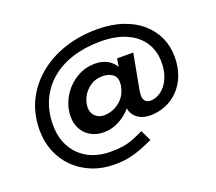

<svg xmlns="http://www.w3.org/2000/svg" viewBox="-144 -922 1458 1295"><g transform="rotate(-20 585.0 -274.0)"><path d="M472 175Q383 175 310 145.5Q237 116 183.5 63.5Q130 11 101 -60Q72 -131 72 -214Q72 -331 118.5 -425Q165 -519 247 -586Q329 -653 436.5 -688Q544 -723 666 -723Q769 -723 849.5 -696Q930 -669 985 -621Q1040 -573 1069 -509Q1098 -445 1098 -370Q1098 -296 1075 -237Q1052 -178 1011.5 -137Q971 -96 919.5 -75Q868 -54 810 -54Q768 -54 738 -69Q708 -84 691.5 -109.5Q675 -135 675 -163Q675 -178 677.5 -193Q680 -208 682 -223L706 -199Q682 -155 645.5 -122.5Q609 -90 565.5 -72Q522 -54 477 -54Q426 -54 386 -75.5Q346 -97 323 -137Q300 -177 300 -231Q300 -279 319.5 -328.5Q339 -378 375.5 -418.5Q412 -459 463 -484.5Q514 -510 575 -510Q621 -510 655 -493.5Q689 -477 709.5 -449.5Q730 -422 735 -387L702 -331L729 -492H845L797 -234Q792 -204 796 -185Q800 -166 812.5 -156.5Q825 -147 845 -147Q873 -147 901 -161.5Q929 -176 952 -204Q975 -232 988.5 -273Q1002 -314 1002 -365Q1002 -449 961.5 -510Q921 -571 844.5 -604.5Q768 -638 661 -638Q552 -638 461.5 -609.5Q371 -581 306 -526.5Q241 -472 205 -393.5Q169 -315 169 -215Q169 -145 191.5 -90Q214 -35 254.5 4.5Q295 44 351 64.5Q407 85 475 85Q528 85 565 79Q602 73 636.5 59.5Q671 46 715 25L752 102Q704 124 661 140.5Q618 157 573 166Q528 175 472 175ZM515 -161Q553 -161 587 -176Q621 -191 646.5 -218Q672 -245 683 -280Q687 -293 689.5 -305.5Q692 -318 692 -329Q694 -356 682.5 -374.5Q671 -393 647.5 -403Q624 -413 592 -413Q544 -413 507 -388Q470 -363 449.5 -325Q429 -287 429 -247Q429 -208 454.5 -184.5Q480 -161 515 -161Z"/></g></svg>

Font: Lexend Mega Medium
Style: Regular
Weight: 500
Version: Version 1.007